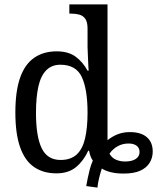

<svg xmlns="http://www.w3.org/2000/svg" viewBox="-20 -780 716 875"><path d="M373 68Q376 51 380 31Q384 11 389.5 -9.5Q395 -30 403 -48Q396 -58 392 -69.5Q388 -81 386 -93H382Q361 -47 326.5 -18.5Q292 10 237 10Q177 10 135 -19Q93 -48 71.5 -109.5Q50 -171 50 -267Q50 -364 71.5 -425.5Q93 -487 135.5 -516.5Q178 -546 238 -546Q292 -546 325 -521.5Q358 -497 379 -458H384Q384 -459 383 -472Q382 -485 381.5 -503.5Q381 -522 380 -539.5Q379 -557 379 -566V-650Q379 -680 368.5 -694.5Q358 -709 341 -713.5Q324 -718 304 -718H296V-760H470V-141Q491 -158 516 -168Q541 -178 572 -178Q622 -178 649 -155Q676 -132 676 -89Q676 -62 662.5 -39Q649 -16 620 -2.5Q591 11 543 11Q511 11 486 5Q461 -1 444 -12Q437 9 431.5 32Q426 55 424 75ZM256 -51Q302 -51 329 -75.5Q356 -100 367.5 -148.5Q379 -197 379 -267Q379 -372 353 -428.5Q327 -485 255 -485Q216 -485 191 -460Q166 -435 155 -386Q144 -337 144 -266Q144 -158 170 -104.5Q196 -51 256 -51ZM550 -44Q581 -44 598.5 -55.5Q616 -67 616 -87Q616 -106 602.5 -116Q589 -126 566 -126Q539 -126 517 -114Q495 -102 479 -80Q489 -61 508 -52.5Q527 -44 550 -44Z"/></svg>

Font: Noto Serif SemiCondensed
Style: Regular
Weight: 400
Width: 4
Designer: Monotype Design Team
Foundry: Monotype Imaging Inc.
Version: Version 2.013